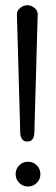

<svg xmlns="http://www.w3.org/2000/svg" viewBox="-20 -695 212 726"><path d="M83.5 -675.3Q97.7 -675.3 110.1 -665.3Q122.6 -655.3 122.6 -641.1L109.9 -193.8Q109.9 -179.7 103.8 -169.7Q97.7 -159.7 83.5 -159.7Q69.3 -159.7 63 -169.7Q56.6 -179.7 56.6 -193.8L43.9 -641.1Q43.9 -655.3 56.6 -665.3Q69.3 -675.3 83.5 -675.3ZM85.9 -83.5Q105.5 -83.5 119.1 -69.8Q132.8 -56.2 132.8 -36.6Q132.8 -17.1 119.1 -3.4Q105.5 10.3 85.9 10.3Q66.4 10.3 52.7 -3.4Q39.1 -17.1 39.1 -36.6Q39.1 -56.2 52.7 -69.8Q66.4 -83.5 85.9 -83.5Z"/></svg>

Font: Manjari
Style: Regular
Weight: 400
Designer: Santhosh Thottingal <santhosh.thottingal@gmail.com>
Foundry: SMC
Version: Version 2.000